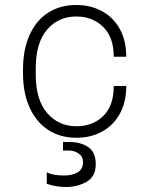

<svg xmlns="http://www.w3.org/2000/svg" viewBox="-20 -541 588 768"><path d="M485 -314H435Q435 -392 392.5 -433.5Q350 -475 285 -475Q213 -475 168 -422Q123 -369 123 -269V-242Q123 -142 168.5 -89Q214 -36 286 -36Q351 -36 393 -77Q435 -118 435 -197H485Q485 -132 459 -85.5Q433 -39 388 -14.5Q343 10 287 10H284Q222 10 174 -20.5Q126 -51 99 -109.5Q72 -168 72 -248V-263Q72 -343 98.5 -401.5Q125 -460 173 -490.5Q221 -521 284 -521H286Q342 -521 387.5 -496.5Q433 -472 459 -425.5Q485 -379 485 -314ZM236 161Q269 161 290.5 148.5Q312 136 312 107Q312 85 294.5 73Q277 61 254 61H232V27H257Q303 27 333 47.5Q363 68 363 116Q363 165 326.5 186Q290 207 245 207Q202 207 167 194V148Q191 161 236 161Z"/></svg>

Font: Chivo Thin
Style: Regular
Weight: 100
Designer: Hector Gatti
Foundry: Omnibus-Type
Version: Version 1.007